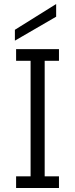

<svg xmlns="http://www.w3.org/2000/svg" viewBox="-20 -934 373 954"><path d="M60 0V-58H132V-632H60V-690H273V-632H202V-58H273V0ZM259 -914V-851L54 -732V-786Z"/></svg>

Font: Parkinsans Light
Style: Regular
Weight: 300
Designer: Red Stone, Indian Type Foundry
Foundry: Indian Type Foundry
Version: Version 1.000